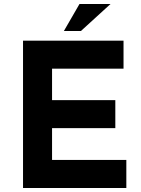

<svg xmlns="http://www.w3.org/2000/svg" viewBox="-20 -939 706 959"><path d="M95 -736H597V-596H240V-439H556V-299H240V-140H611V0H95ZM532 -919 384 -784H299L377 -919Z"/></svg>

Font: Josefin Sans Thin
Style: Bold
Weight: 700
Version: Version 2.000